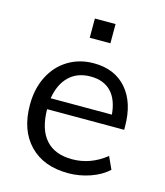

<svg xmlns="http://www.w3.org/2000/svg" viewBox="-109 -799 762 888"><g transform="rotate(15 272.0 -354.5)"><path d="M499 -254H130Q131 -158 174.5 -109Q218 -60 301 -60Q389 -60 463 -119L490 -60Q457 -29 405.5 -11Q354 7 300 7Q182 7 115 -62.5Q48 -132 48 -253Q48 -330 78 -389.5Q108 -449 162 -482Q216 -515 285 -515Q385 -515 442 -449.5Q499 -384 499 -269ZM133 -307H426Q420 -378 384.5 -415Q349 -452 286 -452Q223 -452 183.5 -414Q144 -376 133 -307ZM235 -716H334V-624H235Z"/></g></svg>

Font: Muli-Regular
Style: Regular
Weight: 400
Version: Version 2.000